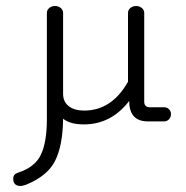

<svg xmlns="http://www.w3.org/2000/svg" viewBox="-20 -404 619 639"><path d="M136 -7V-361Q136 -371 144 -377.5Q152 -384 163 -384Q174 -384 182 -377.5Q190 -371 190 -361V-92Q190 -65 209 -50.5Q228 -36 260 -36Q352 -36 406 -132V-361Q406 -371 414 -377.5Q422 -384 433 -384Q444 -384 452 -377.5Q460 -371 460 -361V-66Q460 -47 479 -47H526Q536 -47 542.5 -40.5Q549 -34 549 -24Q549 -14 542.5 -7Q536 0 526 0H472Q410 0 410 -68Q350 10 259 10Q213 10 190 -9Q189 80 163.5 131Q138 182 66 211Q54 215 49 215Q24 215 24 191Q24 176 39 171Q96 153 116 111Q136 69 136 -7Z"/></svg>

Font: Flamenco
Style: Regular
Weight: 400
Designer: Luciano Vergara
Foundry: Luciano Vergara
Version: Version 1.002